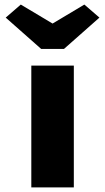

<svg xmlns="http://www.w3.org/2000/svg" viewBox="-20 -820 460 840"><path d="M117 0V-533H303V0ZM160 -606 5 -743 71 -800 225 -708H195L349 -800L415 -743L260 -606Z"/></svg>

Font: Lexend Exa ExtraBold
Style: Regular
Weight: 800
Designer: Bonnie Shaver-Troup, Thomas Jockin
Foundry: Lexend
Version: Version 1.007